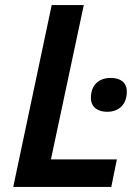

<svg xmlns="http://www.w3.org/2000/svg" viewBox="-20 -734 543 754"><path d="M32 0H417L439 -108H180L309 -714H183ZM401 -295C449 -295 478 -326 478 -374C478 -412 451 -428 415 -428C366 -428 337 -398 337 -350C337 -312 365 -295 401 -295Z"/></svg>

Font: Noto Sans SemiBold
Style: Italic
Weight: 600
Italic angle: -12°
Designer: Monotype Design Team
Foundry: Monotype Imaging Inc.
Version: Version 2.013